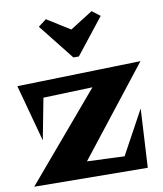

<svg xmlns="http://www.w3.org/2000/svg" viewBox="-98 -1016 915 1078"><g transform="rotate(-10 360.0 -476.5)"><path d="M719.7 -612.3 326.2 -110.4 539.1 -101.6 674.8 -350.6 656.2 -15.6 9.8 -21.5 428.7 -514.6 147.5 -504.9 102.5 -269.5 14.6 -593.8ZM543.9 -901.4 383.8 -698.2H352.5L191.4 -901.4L237.3 -936.5L368.2 -854.5L498 -936.5Z"/></g></svg>

Font: Fontdiner Swanky
Style: Regular
Weight: 400
Designer: Font Diner, Inc
Foundry: Font Diner, Inc
Version: Version 1.001